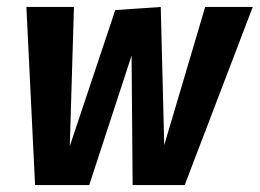

<svg xmlns="http://www.w3.org/2000/svg" viewBox="-20 -533 748 553"><path d="M312 -504 443 -513 453 -115 571 -513H708L512 0H362L359 -373L237 0H81L56 -513H193L181 -112Z"/></svg>

Font: Rambla
Style: Bold Italic
Weight: 700
Italic angle: -12°
Designer: Martin Sommaruga
Foundry: Martin Sommaruga
Version: Version 1.001